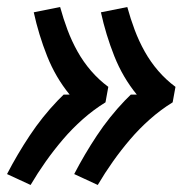

<svg xmlns="http://www.w3.org/2000/svg" viewBox="-25 -609 545 546"><path d="M253 -83 186 -114Q215 -170 250.5 -223.5Q286 -277 330 -323L347 -340H364Q324 -389 300 -449.5Q276 -510 262 -574L337 -589Q346 -556 358 -524Q370 -492 386.5 -462.5Q403 -433 425 -407.5Q447 -382 474 -362L466 -318Q432 -297 401.5 -270Q371 -243 345 -212.5Q319 -182 296 -149.5Q273 -117 253 -83ZM62 -83 -5 -114Q24 -170 59.5 -223.5Q95 -277 139 -323L156 -340H173Q133 -389 109 -449.5Q85 -510 71 -574L146 -589Q155 -556 167 -524Q179 -492 195.5 -462.5Q212 -433 234 -407.5Q256 -382 283 -362L275 -318Q241 -297 210.5 -270Q180 -243 154 -212.5Q128 -182 105 -149.5Q82 -117 62 -83Z"/></svg>

Font: Iosevka Web
Style: Bold Italic
Weight: 700
Italic angle: -9°
Monospace: yes
Designer: Belleve Invis
Foundry: Belleve Invis
Version: Version 28.0.3; ttfautohint (v1.8.3)